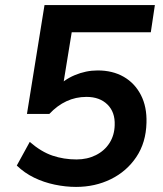

<svg xmlns="http://www.w3.org/2000/svg" viewBox="-20 -725 640 755"><path d="M279 10Q238 10 195 1Q152 -8 114 -26.5Q76 -45 46 -74L97 -167Q142 -128 186.5 -113Q231 -98 281 -98Q323 -98 357 -115Q391 -132 410.5 -162.5Q430 -193 431 -233Q433 -284 402.5 -314Q372 -344 320 -344Q278 -344 241.5 -327Q205 -310 174 -277H86L155 -705H589L573 -598H262L226 -377H200Q230 -411 274 -429.5Q318 -448 364 -448Q423 -448 466.5 -423Q510 -398 534 -351.5Q558 -305 556 -242Q554 -164 516 -107.5Q478 -51 416 -20.5Q354 10 279 10Z"/></svg>

Font: Nunito Sans 11pt
Style: Bold Italic
Weight: 700
Italic angle: -9°
Version: Version 3.101;gftools[0.9.27]